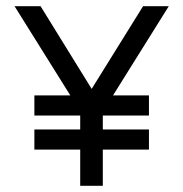

<svg xmlns="http://www.w3.org/2000/svg" viewBox="-20 -600 591 620"><path d="M27 -580 207 -292H91V-227H239V-182H91V-117H239V0H312V-117H461V-182H312V-227H461V-292H345L525 -580H442L276 -313L111 -580Z"/></svg>

Font: Charger Sport
Style: Regular
Weight: 400
Designer: Jasper
Foundry: Cannot Into Space Fonts
Version: Version 1.1